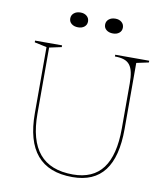

<svg xmlns="http://www.w3.org/2000/svg" viewBox="-98 -989 936 1085"><g transform="rotate(10 370.0 -447.0)"><path d="M391 15Q255 15 187.5 -64.5Q120 -144 120 -304V-683L50 -698V-708H205V-698L135 -683V-304Q135 -151 198.5 -75.5Q262 0 391 0Q506 0 562.5 -75.5Q619 -151 619 -304V-562Q619 -600 613.5 -626Q608 -652 595.5 -668Q583 -684 562 -691Q541 -698 510 -698V-708H705V-698L635 -683V-304Q635 -144 574.5 -64.5Q514 15 391 15ZM476 -909Q498 -909 512 -897Q526 -885 526 -866Q526 -847 512 -835.5Q498 -824 476 -824Q453 -824 438.5 -835.5Q424 -847 424 -866Q424 -885 438.5 -897Q453 -909 476 -909ZM276 -909Q298 -909 312 -897Q326 -885 326 -866Q326 -847 312 -835.5Q298 -824 276 -824Q253 -824 238.5 -835.5Q224 -847 224 -866Q224 -885 238.5 -897Q253 -909 276 -909Z"/></g></svg>

Font: Kalnia Thin Thin
Style: Regular
Weight: 250
Version: Version 1.105